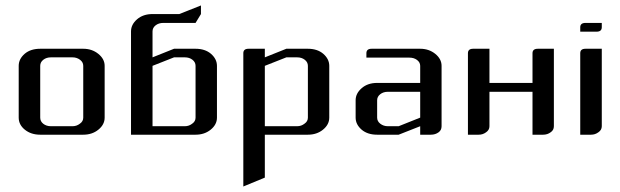

<svg xmlns="http://www.w3.org/2000/svg" viewBox="-20 -489 2252 697"><path d="M47.9 -62V-250Q47.9 -274.9 69.8 -293.9Q91.3 -312 126 -312H282.2Q314 -312 336.9 -293.5Q359.9 -274.9 359.9 -250V-62Q359.9 -36.6 336.9 -18.1Q314.5 0 282.2 0H126Q92.8 0 70.3 -18.1Q47.9 -36.1 47.9 -62ZM126 -62Q126 -48.3 137.2 -39.6Q148.4 -30.8 165 -30.8H243.2Q258.3 -30.8 270 -40Q282.2 -48.3 282.2 -62V-250Q282.2 -263.2 270.5 -272Q258.8 -280.8 243.2 -280.8H165Q148.4 -280.8 137.2 -272Q126 -263.2 126 -250Z M455.6 0V-375Q455.6 -399.9 477.5 -418.9Q499.5 -438 533.7 -438H630.9L709.5 -469.2V-438L689.9 -405.8H572.8Q556.2 -405.8 544.9 -397Q533.7 -388.2 533.7 -375V-280.8L611.8 -312H689.9Q724.1 -312 745.6 -293.9Q767.6 -274.9 767.6 -250V-62Q767.6 -36.6 744.6 -18.1Q722.2 0 689.9 0ZM533.7 -30.8H650.9Q666 -30.8 677.7 -40Q689.9 -48.3 689.9 -62V-250Q689.9 -263.2 678.7 -272Q667.5 -280.8 650.9 -280.8H611.8L533.7 -250Z M863.3 188V-295.9Q863.3 -312 882.3 -312H941.4V-280.8L1019.5 -312H1097.7Q1131.8 -312 1153.3 -293.9Q1175.3 -274.9 1175.3 -250V-62Q1175.3 -36.6 1152.3 -18.1Q1129.9 0 1097.7 0H941.4V155.8ZM941.4 -30.8H1058.6Q1073.7 -30.8 1085.4 -40Q1097.7 -48.3 1097.7 -62V-250Q1097.7 -263.2 1086.4 -272Q1075.2 -280.8 1058.6 -280.8H1019.5L941.4 -250Z M1271 -62V-125Q1271 -149.9 1293 -168.9Q1314.9 -188 1349.1 -188H1505.4V-250Q1505.4 -262.7 1493.7 -271.5Q1482.4 -279.8 1466.3 -279.8H1310.1V-295.9Q1310.1 -312 1329.1 -312H1505.4Q1537.1 -312 1560.1 -293.5Q1583 -274.9 1583 -250V-30.8Q1583 -16.6 1572.3 -8.8Q1560.5 0 1543.9 0H1505.4V-30.8L1427.2 0H1349.1Q1314.5 0 1293 -18.1Q1271 -37.1 1271 -62ZM1349.1 -62Q1349.1 -48.8 1360.4 -40Q1372.1 -30.8 1388.2 -30.8H1427.2L1505.4 -62V-155.8H1388.2Q1371.6 -155.8 1360.4 -147Q1349.1 -138.2 1349.1 -125Z M1678.7 0V-295.9Q1678.7 -312 1697.8 -312H1756.8V-188H1913.1V-295.9Q1913.1 -312 1932.6 -312H1990.7V-30.8Q1990.7 -16.6 1979 -8.8Q1967.3 0 1951.7 0H1913.1V-155.8H1756.8V-30.8Q1756.8 -17.1 1744.6 -8.8Q1732.9 0 1717.8 0Z M2086.4 -374V-390.1Q2086.4 -405.8 2105.5 -405.8H2164.6V-390.1Q2164.6 -374 2145.5 -374ZM2086.4 0V-295.9Q2086.4 -312 2105.5 -312H2164.6V-30.8Q2164.6 -17.1 2152.3 -8.8Q2140.6 0 2125.5 0Z"/></svg>

Font: Hhenum
Style: Regular
Weight: 400
Designer: T. Christopher White
Version: Version 1.0